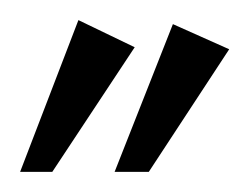

<svg xmlns="http://www.w3.org/2000/svg" viewBox="-40 -659 248 191"><path d="M94 -612 12 -488H-20L38 -639ZM188 -610 108 -488H74L132 -635Z"/></svg>

Font: Marck Script
Style: Regular
Weight: 400
Designer: Denis Masharov, Marck Fogel
Foundry: Denis Masharov
Version: Version 1.002